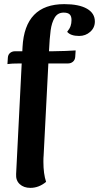

<svg xmlns="http://www.w3.org/2000/svg" viewBox="-20 -763 479 929"><path d="M439 -659Q439 -629 416.5 -609Q394 -589 363 -589Q322 -589 305 -609Q317 -624 321.5 -637Q326 -650 326 -666Q326 -685 317 -693.5Q308 -702 288 -702Q259 -702 244.5 -677.5Q230 -653 225 -616Q220 -579 217 -515H235Q255 -515 297.5 -516.5Q340 -518 346 -519L344 -488Q343 -473 333 -464.5Q323 -456 309 -456H214L191 -9Q190 -1 190 20Q190 78 203 117Q168 146 127 146Q95 146 75.5 128Q56 110 58 79L85 -456H76Q35 -456 16 -453L18 -484Q19 -499 29 -507Q39 -515 53 -515H88L89 -535Q100 -743 291 -743Q362 -743 400.5 -721Q439 -699 439 -659Z"/></svg>

Font: Arima Madurai Black
Style: Regular
Weight: 900
Designer: Joana Correia and Natanael Gama
Foundry: NDISCOVER
Version: Version 1.020